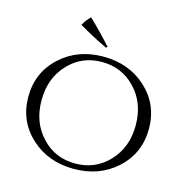

<svg xmlns="http://www.w3.org/2000/svg" viewBox="-117 -913 1008 1038"><g transform="rotate(15 387.0 -394.0)"><path d="M386 -664Q306 -702 226 -749Q240 -777 266 -802Q330 -741 393 -671ZM625 -527Q724 -437 724 -300Q724 -163 625 -73Q529 14 386 14Q244 14 148 -73Q49 -163 49 -300Q49 -437 148 -527Q244 -614 386 -614Q529 -614 625 -527ZM573 -95Q650 -175 650 -300Q650 -425 573 -505Q498 -584 386 -584Q274 -584 200 -505Q123 -425 123 -300Q123 -175 200 -95Q274 -16 386 -16Q498 -16 573 -95Z"/></g></svg>

Font: Cinzel(RUS BY LYAJKA)
Style: Regular
Weight: 400
Designer: Natanael Gama
Version: Version 1.001;PS 001.001;hotconv 1.0.56;makeotf.lib2.0.21325